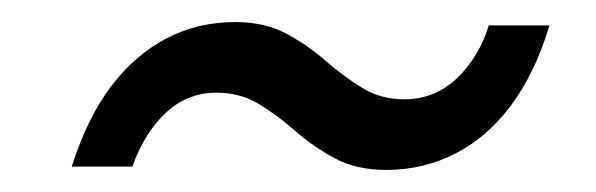

<svg xmlns="http://www.w3.org/2000/svg" viewBox="-20 -408 540 174"><path d="M330 -254Q303 -254 283.5 -264.5Q264 -275 248 -289Q232 -303 215 -313.5Q198 -324 176 -324Q150 -324 130.5 -306Q111 -288 100 -257H45Q59 -301 80.5 -329.5Q102 -358 130.5 -373Q159 -388 193 -388Q220 -388 239.5 -377.5Q259 -367 275 -353Q291 -339 308 -328.5Q325 -318 346 -318Q374 -318 394 -337Q414 -356 423 -385H478Q465 -342 443.5 -313Q422 -284 393 -269Q364 -254 330 -254Z"/></svg>

Font: DM Sans 12pt Light
Style: Italic
Weight: 300
Italic angle: -10°
Version: Version 4.004;gftools[0.9.30]